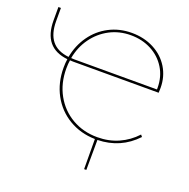

<svg xmlns="http://www.w3.org/2000/svg" viewBox="-147 -805 1124 1141"><g transform="rotate(20 414.5 -234.0)"><path d="M205 -384Q201 -361 201 -331Q201 -238 241.5 -165Q282 -92 353 -51Q424 -10 513 -10Q585 -10 646 -37Q707 -64 753 -114L763 -102Q665 2 520 5L519 195H505L504 5Q412 3 339 -40.5Q266 -84 225 -159.5Q184 -235 184 -330Q184 -361 188 -385Q32 -401 32 -574V-658H48V-575Q48 -495 83 -451.5Q118 -408 190 -400Q204 -476 246.5 -536Q289 -596 353.5 -629.5Q418 -663 496 -663Q573 -663 635 -631Q697 -599 732 -542Q767 -485 767 -414Q767 -394 766 -383H225Q211 -383 205 -384ZM207 -399Q213 -398 226 -398H750V-409Q750 -478 716.5 -532.5Q683 -587 625 -617.5Q567 -648 495 -648Q422 -648 361.5 -616Q301 -584 260.5 -527.5Q220 -471 207 -399Z"/></g></svg>

Font: Ysabeau Infant Thin
Style: Regular
Weight: 200
Designer: Christian Thalmann (Catharsis Fonts)
Version: Version 0.003